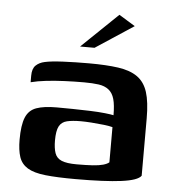

<svg xmlns="http://www.w3.org/2000/svg" viewBox="-46 -626 609 674"><g transform="rotate(5 258.0 -289.0)"><path d="M245 5Q179 5 138 0.5Q97 -4 75 -17.5Q53 -31 45 -55Q37 -79 37 -116Q37 -167 48 -194Q59 -221 85.5 -230.5Q112 -240 157 -240Q182 -240 213.5 -239.5Q245 -239 275 -238Q305 -237 327.5 -234.5Q350 -232 358 -230Q358 -266 352 -287Q346 -308 332 -319Q318 -330 296.5 -333Q275 -336 245 -336Q211 -336 176.5 -334.5Q142 -333 111.5 -329.5Q81 -326 58 -320V-343Q58 -368 70 -379.5Q82 -391 101 -395Q123 -400 165.5 -402Q208 -404 256 -404Q318 -404 360 -398Q402 -392 427.5 -374Q453 -356 464 -321.5Q475 -287 475 -229V-27Q463 -10 405.5 -2.5Q348 5 245 5ZM244 -47Q278 -47 300.5 -48.5Q323 -50 337 -54Q351 -58 358 -64V-188Q348 -191 326.5 -193.5Q305 -196 283 -197.5Q261 -199 246 -199Q216 -199 197 -194.5Q178 -190 169.5 -174Q161 -158 161 -124Q161 -97 167 -79.5Q173 -62 191 -54.5Q209 -47 244 -47ZM220 -460 348 -583 405 -548 271 -460Z"/></g></svg>

Font: Genos SemiBold
Style: Regular
Weight: 600
Designer: Robert E. Leuschke
Foundry: Robert E. Leuschke
Version: Version 1.010